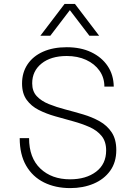

<svg xmlns="http://www.w3.org/2000/svg" viewBox="-20 -952 690 984"><path d="M340 12Q264 12 205.5 -17Q147 -46 114 -103Q81 -160 81 -244H129Q129 -143 187 -88Q245 -33 339 -33Q421 -33 472.5 -72Q524 -111 524 -181Q524 -227 500.5 -255.5Q477 -284 438.5 -301Q400 -318 354.5 -330.5Q309 -343 263 -356Q217 -369 178.5 -388.5Q140 -408 116.5 -440.5Q93 -473 93 -524Q93 -580 121 -622Q149 -664 200.5 -687Q252 -710 322 -710Q394 -710 447.5 -684.5Q501 -659 531.5 -614Q562 -569 563 -508H515Q515 -554 490 -589.5Q465 -625 421.5 -645Q378 -665 322 -665Q241 -665 193 -626.5Q145 -588 145 -525Q145 -484 168.5 -459Q192 -434 230.5 -418.5Q269 -403 315 -391Q361 -379 406.5 -365.5Q452 -352 490.5 -330.5Q529 -309 552.5 -273.5Q576 -238 576 -183Q576 -120 544.5 -76.5Q513 -33 459.5 -10.5Q406 12 340 12ZM187 -769 311 -932H364L488 -769H438L338 -900L238 -769Z"/></svg>

Font: Azeret Mono Thin
Style: Regular
Weight: 100
Designer: Martin Vácha
Foundry: Displaay
Version: Version 1.002